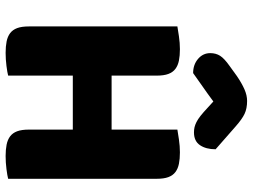

<svg xmlns="http://www.w3.org/2000/svg" viewBox="-128 -766 899 683"><g transform="rotate(90 321.5 -424.5)"><path d="M616 -4Q605 -1 581.5 2Q558 5 535 5Q512 5 494.5 1.5Q477 -2 465 -11Q453 -20 447 -36Q441 -52 441 -78V-234H249V-4Q238 -1 214.5 2Q191 5 168 5Q145 5 127.5 1.5Q110 -2 98 -11Q86 -20 80 -36Q74 -52 74 -78V-606Q85 -608 109 -611.5Q133 -615 155 -615Q178 -615 195.5 -611.5Q213 -608 225 -599Q237 -590 243 -574Q249 -558 249 -532V-372H441V-606Q452 -608 476 -611.5Q500 -615 522 -615Q545 -615 562.5 -611.5Q580 -608 592 -599Q604 -590 610 -574Q616 -558 616 -532ZM341 -734Q310 -711 286 -694.5Q262 -678 240 -662Q210 -662 189.5 -679.5Q169 -697 169 -723Q169 -743 178.5 -758Q188 -773 215 -792L251 -818Q276 -835 297.5 -844.5Q319 -854 339 -854Q366 -854 385 -845Q404 -836 430 -813L511 -742Q511 -708 496.5 -686.5Q482 -665 451 -665Q441 -665 432.5 -667Q424 -669 414 -674Q404 -679 392 -688.5Q380 -698 364 -713Z"/></g></svg>

Font: Baloo Tamma
Style: Regular
Weight: 400
Designer: Divya Kowshik and Ek Type
Foundry: Ek Type
Version: Version 1.007;PS 1.000;hotconv 1.0.88;makeotf.lib2.5.647800